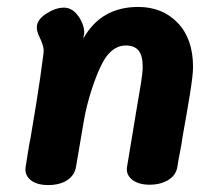

<svg xmlns="http://www.w3.org/2000/svg" viewBox="-20 -531 614 553"><path d="M536 -338Q536 -315 527 -259.5Q518 -204 506 -138Q503 -115 498.5 -93.5Q494 -72 491 -51Q487 -26 464.5 -12.5Q442 1 411 1Q378 1 360 -14Q342 -29 346 -51L372 -208Q374 -222 382.5 -270.5Q391 -319 391 -338Q391 -371 379 -385.5Q367 -400 342 -400Q314 -400 291.5 -374.5Q269 -349 244 -273Q229 -227 221 -180L199 -51Q195 -26 173.5 -12Q152 2 119 2Q85 2 67.5 -13Q50 -28 54 -51Q57 -68 60 -89Q63 -110 68 -134Q72 -156 84.5 -233.5Q97 -311 105 -375Q107 -388 104 -398Q101 -408 97.5 -416Q94 -424 92 -428Q86 -442 86 -452Q86 -474 113 -491.5Q140 -509 164 -509Q190 -509 208 -481Q216 -469 220 -455Q224 -441 222 -432L220 -420Q271 -511 378 -511Q448 -511 492 -465Q536 -419 536 -338Z"/></svg>

Font: Mali
Style: Bold Italic
Weight: 700
Italic angle: -10°
Version: Version 1.000; ttfautohint (v1.6)